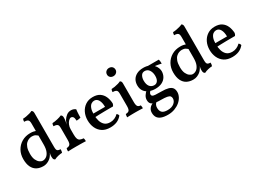

<svg xmlns="http://www.w3.org/2000/svg" viewBox="-41 -1529 3480 2590"><g transform="rotate(-30 1699.0 -234.0)"><path d="M295 -467Q322 -467 343 -462.5Q364 -458 388 -450V-369Q368 -390 346 -403.5Q324 -417 291 -417Q270 -417 246.5 -409Q223 -401 201 -380.5Q179 -360 165.5 -322.5Q152 -285 152 -225Q152 -166 169 -130Q186 -94 210.5 -76.5Q235 -59 258 -59Q287 -59 313.5 -77Q340 -95 357.5 -135.5Q375 -176 375 -244L407 -139Q393 -105 382 -86.5Q371 -68 364 -60Q354 -45 334.5 -29.5Q315 -14 288 -2.5Q261 9 228 9Q170 9 127.5 -14Q85 -37 61.5 -85.5Q38 -134 38 -210Q38 -282 70 -340Q102 -398 160 -432.5Q218 -467 295 -467ZM480 -145Q480 -120 484 -104Q488 -88 501.5 -81Q515 -74 541 -74Q542 -62 540.5 -48Q539 -34 534 -22Q506 -21 471 -13Q436 -5 410 9Q398 4 390.5 -6.5Q383 -17 383 -49Q383 -69 387 -85.5Q391 -102 398 -136ZM480 -574V-128H375V-574ZM456 -717Q466 -713 473 -703Q480 -693 480 -673V-538H375V-569Q375 -593 370 -608.5Q365 -624 349 -632Q333 -640 300 -640Q300 -652 302 -663Q304 -674 309 -683Q330 -683 359.5 -688Q389 -693 416.5 -701Q444 -709 456 -717Z M793 -155Q793 -112 802 -89Q811 -66 831.5 -57Q852 -48 885 -45Q888 -36 889.5 -24Q891 -12 891 3Q875 2 853 1.5Q831 1 806 0.5Q781 0 756 0Q718 0 677 0.5Q636 1 613 3Q613 -13 614 -25Q615 -37 619 -45Q646 -47 660.5 -55Q675 -63 681 -82Q687 -101 687 -136V-227H793ZM793 -293V-212H687V-323L793 -420Q793 -389 787 -362Q781 -335 775 -306ZM771 -300Q781 -327 787.5 -346.5Q794 -366 801 -378Q823 -413 853.5 -436Q884 -459 924 -459Q962 -459 993 -435Q991 -418 989 -395.5Q987 -373 986.5 -350.5Q986 -328 986 -309Q975 -305 957 -302Q939 -299 921 -299Q919 -344 906.5 -359.5Q894 -375 874 -375Q858 -375 838.5 -356Q819 -337 806 -306Q793 -275 793 -238ZM687 -212V-316Q687 -342 682.5 -357.5Q678 -373 662 -381Q646 -389 613 -390Q613 -402 615 -413Q617 -424 622 -433Q660 -435 703 -445Q746 -455 769 -467Q779 -463 786 -453Q793 -443 793 -420Z M1272 9Q1197 9 1148.5 -23Q1100 -55 1075.5 -109Q1051 -163 1051 -228Q1051 -294 1077 -348Q1103 -402 1151.5 -434.5Q1200 -467 1266 -467Q1333 -467 1374 -439Q1415 -411 1435.5 -364Q1456 -317 1459 -258Q1455 -235 1442 -220Q1422 -220 1387.5 -220Q1353 -220 1310.5 -219.5Q1268 -219 1223.5 -217.5Q1179 -216 1140 -214V-269H1346Q1346 -335 1323.5 -375Q1301 -415 1259 -415Q1235 -415 1213 -400Q1191 -385 1177 -349.5Q1163 -314 1163 -251Q1163 -201 1176 -155.5Q1189 -110 1220 -81.5Q1251 -53 1308 -53Q1341 -53 1373.5 -67Q1406 -81 1431 -107Q1439 -103 1446.5 -92Q1454 -81 1455 -71Q1420 -28 1374.5 -9.5Q1329 9 1272 9Z M1534 3Q1534 -9 1535.5 -22Q1537 -35 1540 -45Q1580 -46 1594 -64Q1608 -82 1608 -132V-319Q1608 -343 1603.5 -358.5Q1599 -374 1583 -382Q1567 -390 1533 -390Q1533 -402 1535.5 -413Q1538 -424 1543 -433Q1563 -433 1593 -438Q1623 -443 1650 -451Q1677 -459 1690 -467Q1700 -463 1707 -453Q1714 -443 1714 -423V-132Q1714 -82 1727.5 -64Q1741 -46 1774 -45Q1777 -35 1778 -21Q1779 -7 1779 3Q1763 2 1743 1.5Q1723 1 1701 0.5Q1679 0 1658 0Q1636 0 1613.5 0.5Q1591 1 1570.5 1.5Q1550 2 1534 3ZM1652 -570Q1623 -570 1604.5 -587.5Q1586 -605 1586 -631Q1586 -661 1606 -679Q1626 -697 1653 -697Q1684 -697 1702 -679Q1720 -661 1720 -632Q1720 -607 1700.5 -588.5Q1681 -570 1652 -570Z M2031 249Q1967 249 1927.5 233.5Q1888 218 1870 188.5Q1852 159 1852 117Q1852 79 1873 51Q1894 23 1932 8L1987 14Q1964 33 1955.5 51.5Q1947 70 1947 95Q1947 143 1972 167.5Q1997 192 2057 192Q2122 192 2159 161.5Q2196 131 2196 90Q2196 67 2184.5 53.5Q2173 40 2140 33.5Q2107 27 2043 27Q1999 27 1968 22.5Q1937 18 1917 7.5Q1897 -3 1888 -20.5Q1879 -38 1879 -65Q1879 -101 1899 -132Q1919 -163 1949 -187L1995 -161Q1977 -146 1968.5 -132.5Q1960 -119 1960 -108Q1960 -90 1971.5 -81.5Q1983 -73 2015.5 -70.5Q2048 -68 2108 -68Q2173 -68 2213 -57Q2253 -46 2272 -21.5Q2291 3 2291 46Q2291 82 2272 118.5Q2253 155 2218.5 184Q2184 213 2136 231Q2088 249 2031 249ZM2058 -139Q2006 -139 1962 -157Q1918 -175 1892.5 -211Q1867 -247 1867 -301Q1867 -349 1888 -386Q1909 -423 1951 -445Q1993 -467 2054 -467Q2107 -467 2143.5 -450.5Q2180 -434 2204 -408.5Q2228 -383 2238.5 -355Q2249 -327 2249 -304Q2249 -259 2227.5 -221Q2206 -183 2163.5 -161Q2121 -139 2058 -139ZM2070 -189Q2102 -189 2122 -215.5Q2142 -242 2142 -293Q2142 -346 2117.5 -383Q2093 -420 2048 -420Q2010 -420 1992 -388Q1974 -356 1974 -314Q1974 -254 1999.5 -221.5Q2025 -189 2070 -189ZM2300 -392Q2284 -396 2262.5 -400Q2241 -404 2220.5 -407Q2200 -410 2184 -411L2106 -458H2292Q2297 -444 2298.5 -426.5Q2300 -409 2300 -392Z M2631 -467Q2658 -467 2679 -462.5Q2700 -458 2724 -450V-369Q2704 -390 2682 -403.5Q2660 -417 2627 -417Q2606 -417 2582.5 -409Q2559 -401 2537 -380.5Q2515 -360 2501.5 -322.5Q2488 -285 2488 -225Q2488 -166 2505 -130Q2522 -94 2546.5 -76.5Q2571 -59 2594 -59Q2623 -59 2649.5 -77Q2676 -95 2693.5 -135.5Q2711 -176 2711 -244L2743 -139Q2729 -105 2718 -86.5Q2707 -68 2700 -60Q2690 -45 2670.5 -29.5Q2651 -14 2624 -2.5Q2597 9 2564 9Q2506 9 2463.5 -14Q2421 -37 2397.5 -85.5Q2374 -134 2374 -210Q2374 -282 2406 -340Q2438 -398 2496 -432.5Q2554 -467 2631 -467ZM2816 -145Q2816 -120 2820 -104Q2824 -88 2837.5 -81Q2851 -74 2877 -74Q2878 -62 2876.5 -48Q2875 -34 2870 -22Q2842 -21 2807 -13Q2772 -5 2746 9Q2734 4 2726.5 -6.5Q2719 -17 2719 -49Q2719 -69 2723 -85.5Q2727 -102 2734 -136ZM2816 -574V-128H2711V-574ZM2792 -717Q2802 -713 2809 -703Q2816 -693 2816 -673V-538H2711V-569Q2711 -593 2706 -608.5Q2701 -624 2685 -632Q2669 -640 2636 -640Q2636 -652 2638 -663Q2640 -674 2645 -683Q2666 -683 2695.5 -688Q2725 -693 2752.5 -701Q2780 -709 2792 -717Z M3172 9Q3097 9 3048.5 -23Q3000 -55 2975.5 -109Q2951 -163 2951 -228Q2951 -294 2977 -348Q3003 -402 3051.5 -434.5Q3100 -467 3166 -467Q3233 -467 3274 -439Q3315 -411 3335.5 -364Q3356 -317 3359 -258Q3355 -235 3342 -220Q3322 -220 3287.5 -220Q3253 -220 3210.5 -219.5Q3168 -219 3123.5 -217.5Q3079 -216 3040 -214V-269H3246Q3246 -335 3223.5 -375Q3201 -415 3159 -415Q3135 -415 3113 -400Q3091 -385 3077 -349.5Q3063 -314 3063 -251Q3063 -201 3076 -155.5Q3089 -110 3120 -81.5Q3151 -53 3208 -53Q3241 -53 3273.5 -67Q3306 -81 3331 -107Q3339 -103 3346.5 -92Q3354 -81 3355 -71Q3320 -28 3274.5 -9.5Q3229 9 3172 9Z"/></g></svg>

Font: Vollkorn Medium
Style: Regular
Weight: 500
Designer: Friedrich Althausen
Foundry: Friedrich Althausen
Version: Version 5.000